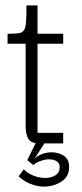

<svg xmlns="http://www.w3.org/2000/svg" viewBox="-20 -531 302 711"><path d="M125 0Q94 0 84.5 -18Q75 -36 75 -61V-377H119V-39H214V0ZM8 -369V-406Q35 -406 49 -408Q63 -410 69 -419.5Q75 -429 76.5 -450.5Q78 -472 78 -511H119V-406H214V-369ZM49 122 68 96Q81 110 103 119Q125 128 147 128Q170 128 185.5 118Q201 108 201 88Q201 72 189 65.5Q177 59 162 59Q148 59 132 64.5Q116 70 103 80L81 62L119 -15L147 -4L107 58Q118 46 135.5 39.5Q153 33 171 33Q196 33 216 45.5Q236 58 236 88Q236 123 207.5 141.5Q179 160 141 160Q118 160 93 150Q68 140 49 122Z"/></svg>

Font: Darker Grotesque Light
Style: Regular
Weight: 400
Version: Version 1.000;gftools[0.9.28]